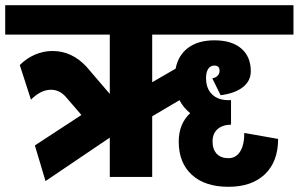

<svg xmlns="http://www.w3.org/2000/svg" viewBox="-55 -680 1148 738"><path d="M530 -364 620 -416Q630 -468 668.5 -496.5Q707 -525 769 -525Q836 -525 872.5 -493.5Q909 -462 909 -406Q909 -369 878.5 -345Q848 -321 793 -314L761 -379Q774 -381 781.5 -389Q789 -397 789 -408Q789 -428 769 -428Q754 -428 745.5 -415.5Q737 -403 737 -380Q737 -340 760 -317.5Q783 -295 823 -295H833V-201Q799 -200 780.5 -183Q762 -166 762 -136Q762 -106 778 -89Q794 -72 823 -72Q852 -72 868 -97.5Q884 -123 884 -169L1014 -146Q1014 -59 963.5 -10.5Q913 38 823 38Q733 38 682.5 -8Q632 -54 632 -136Q632 -204 676 -245Q649 -267 635 -295L530 -233V0H367V-151L120 16L79 -121L258 -238L201 -304Q176 -335 141 -335Q102 -335 64 -297L21 -430Q47 -456 79.5 -470Q112 -484 147 -484Q221 -484 277 -424L367 -319V-547H-35V-660H1073V-547H530Z"/></svg>

Font: Akshar
Style: Bold
Weight: 700
Designer: Tall Chai
Foundry: Tall Chai
Version: Version 1.000